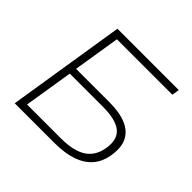

<svg xmlns="http://www.w3.org/2000/svg" viewBox="-169 -892 1080 1080"><g transform="rotate(45 371.0 -352.5)"><path d="M77 0 189 -705H677L670 -661H229L184 -381H448Q529 -381 581 -359.5Q633 -338 655.5 -295.5Q678 -253 669 -187Q661 -124 627 -82.5Q593 -41 534 -20.5Q475 0 393 0ZM131 -44H398Q503 -44 556.5 -80.5Q610 -117 620 -194Q630 -268 586 -302.5Q542 -337 441 -337H178Z"/></g></svg>

Font: Nunito Sans 10pt SemiExpanded ExtraLight
Style: Italic
Weight: 250
Width: 6
Italic angle: -9°
Designer: Vernon Adams
Foundry: Vernon Adams
Version: Version 3.101;gftools[0.9.27]